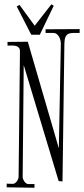

<svg xmlns="http://www.w3.org/2000/svg" viewBox="-20 -859 392 897"><path d="M272 -11.2 253.9 -13.2 90.8 -555.2 85.9 -33.2Q85.9 -27.8 88.1 -22Q90.3 -16.1 93.8 -11.2Q97.2 -6.3 101.8 -2.9Q106.4 0.5 111.8 1H141.1V18.1L11.2 16.1V-1L39.1 0Q44.9 0 50 -3.4Q55.2 -6.8 58.8 -12Q62.5 -17.1 64.7 -22.9Q66.9 -28.8 66.9 -34.2L73.2 -616.2Q73.7 -629.4 68.4 -635.7Q63 -642.1 54.4 -644.3Q45.9 -646.5 35.4 -646.2Q24.9 -646 15.1 -646V-663.1L109.9 -664.1L254.9 -166L264.2 -654.8Q264.2 -662.1 262.2 -670.9Q260.3 -679.7 255.9 -687.3Q251.5 -694.8 244.9 -700Q238.3 -705.1 229 -705.1H192.9V-722.2L352.1 -723.1V-705.1Q335 -705.1 322 -705.1Q309.1 -705.1 300 -701.2Q291 -697.3 286.1 -686.8Q281.2 -676.3 280.8 -655.8ZM166 -696.8H126L58.1 -829.1L71.3 -835.9L142.1 -738.8L220.2 -838.9L231 -832Z"/></svg>

Font: Bigelow Rules
Style: Regular
Weight: 400
Designer: Astigmatic (AOETI)
Foundry: Astigmatic (AOETI)
Version: Version 1.001